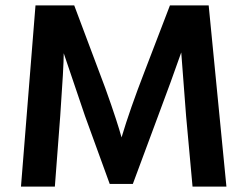

<svg xmlns="http://www.w3.org/2000/svg" viewBox="-20 -694 920 714"><path d="M58 0 112 -674H256L348 -429Q372 -367 393 -305.5Q414 -244 423 -214L432 -183Q463 -287 518 -429L612 -674H756L822 0H696L672 -263L654 -499Q618 -396 568 -263L474 -10H388L296 -263L217 -496Q217 -447 204 -263L184 0Z"/></svg>

Font: Hind Semibold
Style: Regular
Weight: 600
Designer: Manushi Parikh, Satya Rajpurohit
Foundry: Indian Type Foundry
Version: Version 1.201;PS 1.0;hotconv 1.0.78;makeotf.lib2.5.61930; tt